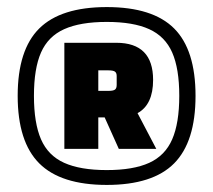

<svg xmlns="http://www.w3.org/2000/svg" viewBox="-20 -702 603 543"><path d="M30 -431Q30 -561 91 -621.5Q152 -682 282 -682Q412 -682 472.5 -621.5Q533 -561 533 -431Q533 -301 472.5 -240Q412 -179 282 -179Q152 -179 91 -240Q30 -301 30 -431ZM76 -431Q76 -354 96 -308Q116 -262 161.5 -241.5Q207 -221 282 -221Q357 -221 402 -241.5Q447 -262 467 -308Q487 -354 487 -431Q487 -508 467 -553.5Q447 -599 402 -619.5Q357 -640 282 -640Q207 -640 161.5 -619.5Q116 -599 96 -553.5Q76 -508 76 -431ZM316 -281 276 -370H258V-281H162V-581H309Q413 -581 413 -476Q413 -406 369 -382L422 -281ZM258 -445H287Q300 -445 305 -448.5Q310 -452 310 -462V-487Q310 -496 305 -499.5Q300 -503 287 -503H258Z"/></svg>

Font: Changa ExtraLight
Style: Bold
Weight: 700
Version: Version 3.002; ttfautohint (v1.8.2)